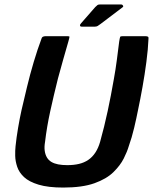

<svg xmlns="http://www.w3.org/2000/svg" viewBox="-20 -836 689 865"><path d="M265 9Q197 9 154 -4Q111 -17 88.5 -38Q66 -59 57.5 -84.5Q49 -110 48.5 -134Q48 -158 50 -177Q54 -216 61.5 -260Q69 -304 77 -340Q88 -387 101.5 -443.5Q115 -500 132 -557Q149 -614 167 -662Q169 -669 174.5 -671Q180 -673 186 -673Q211 -673 235 -673Q259 -673 284 -673Q293 -673 293 -670Q293 -667 288 -649Q276 -609 264.5 -567Q253 -525 241 -482Q222 -406 206.5 -335.5Q191 -265 183 -197Q179 -174 181.5 -156.5Q184 -139 191.5 -126.5Q199 -114 211.5 -106.5Q224 -99 242 -95.5Q260 -92 283 -92Q312 -92 335.5 -97.5Q359 -103 377.5 -115.5Q396 -128 409.5 -148.5Q423 -169 431 -197Q450 -265 465 -335Q480 -405 493 -480Q501 -524 506.5 -566.5Q512 -609 517 -649Q520 -667 521.5 -670Q523 -673 533 -673Q558 -673 583.5 -673Q609 -673 634 -673Q642 -673 646 -671Q650 -669 649 -662Q647 -614 639.5 -557Q632 -500 622 -444Q612 -388 602 -341Q595 -305 584.5 -260.5Q574 -216 560 -177Q553 -153 537.5 -122Q522 -91 491 -60.5Q460 -30 405.5 -10.5Q351 9 265 9ZM408 -716H348Q341 -716 340.5 -721Q340 -726 346 -732L409 -804Q416 -811 419.5 -813.5Q423 -816 433 -816H526Q531 -816 534 -811Q537 -806 532 -803L433 -728Q425 -722 420 -719Q415 -716 408 -716Z"/></svg>

Font: Glory Thin
Style: Bold Italic
Weight: 700
Italic angle: -12°
Version: Version 1.011